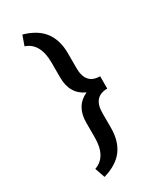

<svg xmlns="http://www.w3.org/2000/svg" viewBox="-215 -774 841 1006"><g transform="rotate(-30 205.5 -271.5)"><path d="M162.6 -44.9V-134.8Q162.6 -233.9 243.2 -271Q162.6 -307.1 162.6 -407.2V-497.6Q162.6 -615.2 82.5 -642.6L103.5 -701.7Q186 -678.2 223.6 -627Q261.2 -575.7 261.2 -497.6V-407.2Q261.2 -308.6 347.2 -308.6V-233.9Q261.2 -233.9 261.2 -134.8V-44.9Q261.2 33.2 223.6 84.5Q186 135.7 103.5 159.7L82.5 99.1Q162.6 71.8 162.6 -44.9Z"/></g></svg>

Font: Yantramanav Medium
Style: Regular
Weight: 500
Version: Version 1.001;PS 1.0;hotconv 1.0.72;makeotf.lib2.5.5900; ttf